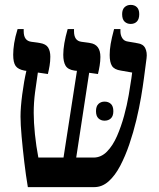

<svg xmlns="http://www.w3.org/2000/svg" viewBox="-20 -766 652 786"><path d="M94 0Q86 -47 79.5 -102Q73 -157 68.5 -207Q64 -257 64 -289Q64 -326 71 -379.5Q78 -433 88 -476L80 -477Q54 -482 44 -496Q34 -510 34 -542Q34 -563 38 -589Q42 -615 52 -647H77V-638Q77 -599 108 -595L143 -590Q168 -586 177 -571.5Q186 -557 186 -534Q186 -515 183 -497Q180 -479 176 -463L135 -469Q129 -430 123.5 -388Q118 -346 118 -304Q118 -265 123 -216.5Q128 -168 137 -121H240L295 -476L285 -477Q258 -481 248.5 -497Q239 -513 239 -542Q239 -563 243.5 -589.5Q248 -616 257 -647H283V-638Q283 -599 313 -595L348 -590Q391 -584 391 -533Q391 -516 388 -497.5Q385 -479 381 -463L345 -468L292 -121H363Q394 -121 418 -145.5Q442 -170 459 -209Q476 -248 488 -292Q500 -336 507 -377Q514 -418 518 -446L521 -469L475 -477Q448 -481 438.5 -496Q429 -511 429 -541Q429 -562 433 -586Q437 -610 447 -647H473V-638Q473 -622 480.5 -610Q488 -598 503 -596L543 -589Q566 -586 574.5 -569Q583 -552 580 -528L569 -444Q565 -413 557.5 -368.5Q550 -324 538 -274Q526 -224 509.5 -175.5Q493 -127 472 -87Q451 -47 424.5 -23.5Q398 0 366 0ZM373 -311Q373 -331 383 -340.5Q393 -350 408 -350Q424 -350 434 -340.5Q444 -331 444 -311Q444 -291 434 -281.5Q424 -272 408 -272Q393 -272 383 -281.5Q373 -291 373 -311ZM515 -668Q500 -668 490 -677.5Q480 -687 480 -708Q480 -727 490 -736.5Q500 -746 515 -746Q531 -746 540.5 -736.5Q550 -727 550 -708Q550 -688 540.5 -678Q531 -668 515 -668Z"/></svg>

Font: Noto Serif Hebrew Condensed SemiBold
Style: Regular
Weight: 600
Width: 3
Designer: Monotype Design Team
Foundry: Monotype Imaging Inc.
Version: Version 2.004; ttfautohint (v1.8.4.7-5d5b)